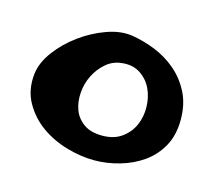

<svg xmlns="http://www.w3.org/2000/svg" viewBox="-54 -659 447 399"><g transform="rotate(15 169.5 -459.0)"><path d="M10.7 -464.8Q13.7 -489.3 31.7 -513.7Q49.8 -538.1 75.7 -557.1Q101.6 -576.2 131.3 -586.9Q161.1 -597.7 186.5 -593.8Q211.9 -589.8 237.3 -579.6Q262.7 -569.3 283.2 -551.8Q303.7 -534.2 316.4 -509.3Q329.1 -484.4 329.1 -451.2Q329.1 -418 315.9 -394Q302.7 -370.1 280.8 -354.5Q258.8 -338.9 231.4 -331.1Q204.1 -323.2 176.8 -323.2Q148.4 -323.2 117.7 -332Q86.9 -340.8 62 -358.4Q37.1 -376 22 -402.8Q6.8 -429.7 10.7 -464.8ZM179.7 -377Q205.1 -377 221.7 -389.2Q238.3 -401.4 246.1 -419.4Q253.9 -437.5 253.4 -458.5Q252.9 -479.5 244.6 -497.1Q236.3 -514.6 219.7 -525.4Q203.1 -536.1 179.7 -533.2Q161.1 -531.2 147 -519Q132.8 -506.8 124 -489.3Q115.2 -471.7 113.8 -452.1Q112.3 -432.6 118.2 -416Q124 -399.4 139.2 -388.2Q154.3 -377 179.7 -377Z"/></g></svg>

Font: Irish Growler
Style: Regular
Weight: 400
Designer: Squid
Foundry: Font Diner, Inc DBA Sideshow
Version: Version 1.000